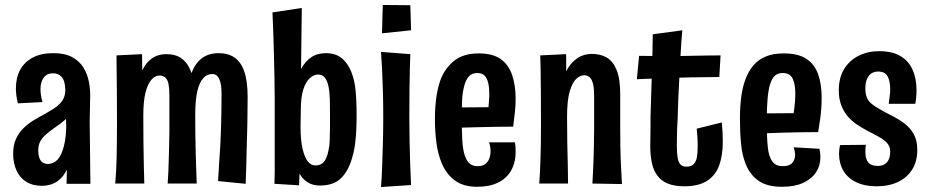

<svg xmlns="http://www.w3.org/2000/svg" viewBox="-20 -740 3742 773"><path d="M248 0 250 -96 243 -378Q242 -415 228.5 -430Q215 -445 193 -445Q169 -445 156 -427.5Q143 -410 143 -381Q143 -369 145 -356Q147 -343 151 -329L52 -324Q48 -340 46 -355Q44 -370 44 -384Q44 -427 61 -458.5Q78 -490 111.5 -508Q145 -526 194 -526Q240 -526 269.5 -510.5Q299 -495 315.5 -468.5Q332 -442 338 -410Q344 -378 343 -345L341 -250L344 0ZM148 8Q111 8 85 -8.5Q59 -25 46 -54.5Q33 -84 33 -121Q33 -156 44.5 -181Q56 -206 75 -224.5Q94 -243 117.5 -257Q141 -271 164 -283Q181 -293 196 -302.5Q211 -312 221.5 -323Q232 -334 237.5 -347.5Q243 -361 243 -378L290 -354Q287 -320 273 -296Q259 -272 239.5 -255.5Q220 -239 199 -225Q181 -212 166 -199.5Q151 -187 142.5 -171.5Q134 -156 134 -134Q134 -118 138 -105.5Q142 -93 151 -86.5Q160 -80 173 -80Q196 -80 212 -97.5Q228 -115 237.5 -152.5Q247 -190 247 -247L286 -301Q286 -232 280 -175Q274 -118 258.5 -77Q243 -36 216 -14Q189 8 148 8Z M655 -1Q657 -27 658 -52Q659 -77 659.5 -102.5Q660 -128 661 -155Q662 -182 662 -212Q662 -236 662 -258.5Q662 -281 662 -305.5Q662 -330 662 -357Q662 -384 658.5 -401.5Q655 -419 646 -427.5Q637 -436 622 -436Q605 -436 590 -419.5Q575 -403 566 -368Q557 -333 557 -276L515 -229Q516 -294 523 -347Q530 -400 545 -439.5Q560 -479 586 -500.5Q612 -522 650 -522Q685 -522 707 -507.5Q729 -493 741.5 -468.5Q754 -444 759 -412.5Q764 -381 765.5 -346.5Q767 -312 766 -278Q766 -235 766.5 -195.5Q767 -156 768 -121.5Q769 -87 770 -57Q771 -27 772 -1ZM444 -1Q446 -27 447.5 -51Q449 -75 449.5 -102Q450 -129 450.5 -164Q451 -199 451 -247Q451 -316 450.5 -371Q450 -426 449.5 -464Q449 -502 449 -517L552 -522Q552 -506 552.5 -471.5Q553 -437 553.5 -387Q554 -337 557 -276Q557 -217 557.5 -167.5Q558 -118 559 -77.5Q560 -37 561 -1ZM969 0 858 -11Q860 -49 862 -79.5Q864 -110 866 -139.5Q868 -169 869 -204Q870 -223 870.5 -247.5Q871 -272 871.5 -301.5Q872 -331 872 -363Q872 -388 868 -405.5Q864 -423 856 -432.5Q848 -442 835 -442Q814 -442 798.5 -425.5Q783 -409 774.5 -373Q766 -337 766 -278L725 -224Q724 -294 730 -349.5Q736 -405 750.5 -444.5Q765 -484 792 -505Q819 -526 862 -526Q898 -526 924 -508.5Q950 -491 963.5 -452Q977 -413 977 -349Q977 -324 976.5 -298Q976 -272 976 -249Q976 -226 975 -208Q974 -169 973 -136.5Q972 -104 971.5 -72Q971 -40 969 0Z M1268 7Q1239 7 1218.5 -6Q1198 -19 1186 -41L1184 6L1085 0Q1086 -19 1086 -48.5Q1086 -78 1086 -115Q1086 -152 1086 -192Q1086 -232 1086 -271Q1086 -310 1086 -344Q1086 -385 1085 -427.5Q1084 -470 1083 -514.5Q1082 -559 1080.5 -603Q1079 -647 1077 -690L1195 -708L1192 -462Q1208 -492 1232.5 -509Q1257 -526 1292 -526Q1331 -526 1355.5 -506Q1380 -486 1394 -451.5Q1408 -417 1412 -372Q1415 -338 1415.5 -302Q1416 -266 1415 -230.5Q1414 -195 1410 -163.5Q1406 -132 1398 -106Q1384 -54 1354 -23.5Q1324 7 1268 7ZM1249 -74Q1266 -74 1276.5 -81.5Q1287 -89 1293.5 -104Q1300 -119 1303 -137Q1307 -153 1307.5 -176.5Q1308 -200 1308.5 -228.5Q1309 -257 1308.5 -286Q1308 -315 1308 -339Q1307 -372 1302 -394.5Q1297 -417 1287 -428.5Q1277 -440 1260 -440Q1244 -440 1227.5 -425.5Q1211 -411 1201 -379.5Q1191 -348 1191 -295L1190 -231Q1190 -176 1198 -141.5Q1206 -107 1219 -90.5Q1232 -74 1249 -74Z M1514 13Q1517 -22 1518.5 -67.5Q1520 -113 1521.5 -164Q1523 -215 1523 -267Q1523 -324 1521.5 -375Q1520 -426 1518 -466Q1516 -506 1514 -531L1632 -522Q1631 -500 1630 -461Q1629 -422 1628.5 -372Q1628 -322 1628 -266Q1628 -217 1629 -169Q1630 -121 1631.5 -77Q1633 -33 1635 5ZM1518 -606 1521 -720 1632 -719 1635 -618Z M1901 12Q1845 12 1810.5 -14Q1776 -40 1758 -84Q1743 -120 1737 -165.5Q1731 -211 1731 -261Q1731 -306 1736.5 -346.5Q1742 -387 1754 -420Q1773 -468 1810 -496.5Q1847 -525 1907 -525Q1964 -525 1996 -502Q2028 -479 2042 -437.5Q2056 -396 2056 -342Q2056 -316 2053 -288Q2050 -260 2046 -230L1946 -300Q1947 -317 1948.5 -332.5Q1950 -348 1950 -362Q1950 -387 1945.5 -406Q1941 -425 1931 -435.5Q1921 -446 1901 -446Q1879 -446 1866.5 -431Q1854 -416 1848 -390Q1842 -367 1840.5 -336Q1839 -305 1839 -270Q1839 -245 1839.5 -222Q1840 -199 1841 -178.5Q1842 -158 1845 -140Q1850 -108 1863.5 -89.5Q1877 -71 1903 -71Q1922 -71 1933 -79Q1944 -87 1949.5 -100.5Q1955 -114 1955 -131Q1955 -140 1953.5 -149Q1952 -158 1949 -167H2053Q2055 -157 2055.5 -147.5Q2056 -138 2056 -129Q2056 -86 2038 -54Q2020 -22 1985.5 -5Q1951 12 1901 12ZM1764 -223 1761 -307 2029 -309 2046 -230Q2046 -230 2027 -230Q2008 -230 1977 -229.5Q1946 -229 1908 -228Q1870 -227 1832.5 -226Q1795 -225 1764 -223Z M2484 1 2365 -1Q2366 -25 2367.5 -47.5Q2369 -70 2369.5 -95Q2370 -120 2371 -152Q2372 -184 2372 -228Q2372 -245 2372 -263Q2372 -281 2372 -303.5Q2372 -326 2372 -353Q2372 -382 2368 -400.5Q2364 -419 2355 -428Q2346 -437 2332 -437Q2316 -437 2300.5 -423Q2285 -409 2274 -373Q2263 -337 2263 -270L2222 -245Q2222 -287 2226.5 -327.5Q2231 -368 2240.5 -403.5Q2250 -439 2266.5 -465.5Q2283 -492 2307 -507.5Q2331 -523 2363 -523Q2396 -523 2421.5 -509Q2447 -495 2462 -459.5Q2477 -424 2477 -361Q2477 -327 2477 -305.5Q2477 -284 2477 -268.5Q2477 -253 2477 -233Q2477 -187 2477.5 -153.5Q2478 -120 2479 -95Q2480 -70 2481.5 -47Q2483 -24 2484 1ZM2151 -1Q2153 -26 2154 -49.5Q2155 -73 2156 -99.5Q2157 -126 2157.5 -161.5Q2158 -197 2158 -247Q2158 -316 2157.5 -371Q2157 -426 2156.5 -464Q2156 -502 2155 -517L2259 -522Q2260 -506 2259.5 -470Q2259 -434 2260 -382.5Q2261 -331 2263 -270Q2263 -205 2264 -158Q2265 -111 2266 -74Q2267 -37 2267 -1Z M2735 10Q2695 10 2668.5 -1Q2642 -12 2626.5 -33Q2611 -54 2604.5 -84Q2598 -114 2598 -151Q2598 -168 2598.5 -187Q2599 -206 2599 -227Q2599 -248 2599 -270Q2600 -302 2601 -334.5Q2602 -367 2603 -399.5Q2604 -432 2605 -465.5Q2606 -499 2607 -533Q2608 -567 2608 -602L2727 -618Q2723 -574 2720.5 -528.5Q2718 -483 2715.5 -436.5Q2713 -390 2711 -345Q2709 -300 2708 -257Q2706 -225 2705.5 -198Q2705 -171 2705 -152Q2705 -124 2708 -105.5Q2711 -87 2719.5 -78Q2728 -69 2744 -69Q2763 -69 2773 -79.5Q2783 -90 2786 -108.5Q2789 -127 2789 -153Q2789 -164 2788.5 -175Q2788 -186 2787 -198Q2786 -210 2785 -222L2886 -247Q2888 -227 2889 -207.5Q2890 -188 2890 -170Q2890 -113 2875 -73Q2860 -33 2826 -11.5Q2792 10 2735 10ZM2544 -421 2553 -515Q2557 -515 2573.5 -515Q2590 -515 2611 -514.5Q2632 -514 2650.5 -514Q2669 -514 2678 -514Q2693 -514 2717 -514.5Q2741 -515 2770 -515.5Q2799 -516 2828 -516.5Q2857 -517 2881 -517L2876 -430Q2859 -430 2839.5 -429.5Q2820 -429 2799.5 -429Q2779 -429 2759.5 -428.5Q2740 -428 2722.5 -427.5Q2705 -427 2693 -427Q2673 -427 2646 -425.5Q2619 -424 2592 -423Q2565 -422 2544 -421Z M3128 12Q3068 12 3033.5 -12.5Q2999 -37 2982 -80Q2968 -115 2963.5 -161Q2959 -207 2959 -261Q2959 -308 2964 -348Q2969 -388 2981 -420Q2993 -453 3013 -476.5Q3033 -500 3063 -512.5Q3093 -525 3135 -525Q3193 -525 3226 -503.5Q3259 -482 3273.5 -442Q3288 -402 3288 -347Q3288 -326 3286.5 -303.5Q3285 -281 3281.5 -257.5Q3278 -234 3274 -208L3173 -270Q3176 -287 3178 -303.5Q3180 -320 3181 -335Q3182 -350 3182 -363Q3182 -402 3171 -424Q3160 -446 3131 -446Q3105 -446 3091.5 -425.5Q3078 -405 3073 -366Q3071 -353 3070 -337.5Q3069 -322 3068 -305Q3067 -288 3067 -270Q3067 -241 3067.5 -214.5Q3068 -188 3069.5 -166.5Q3071 -145 3074 -128Q3080 -100 3093 -85.5Q3106 -71 3131 -71Q3158 -71 3169.5 -84Q3181 -97 3181 -116Q3181 -123 3179.5 -131Q3178 -139 3175 -147L3279 -141Q3281 -133 3282 -124.5Q3283 -116 3283 -108Q3283 -73 3265 -46Q3247 -19 3213 -3.5Q3179 12 3128 12ZM2992 -200 2989 -283 3257 -285 3274 -208Q3274 -208 3255 -208Q3236 -208 3204.5 -207.5Q3173 -207 3135.5 -206Q3098 -205 3060.5 -203.5Q3023 -202 2992 -200Z M3509 10Q3461 10 3427 -6.5Q3393 -23 3375.5 -52.5Q3358 -82 3358 -120Q3358 -129 3359 -138Q3360 -147 3362 -156L3466 -157Q3465 -150 3464.5 -142.5Q3464 -135 3464 -128Q3464 -112 3468.5 -99Q3473 -86 3484 -79Q3495 -72 3514 -72Q3531 -72 3542 -79Q3553 -86 3558.5 -99Q3564 -112 3564 -129Q3564 -150 3552 -163.5Q3540 -177 3519.5 -188.5Q3499 -200 3473 -213Q3452 -224 3431 -238Q3410 -252 3393.5 -271Q3377 -290 3367 -316Q3357 -342 3357 -376Q3357 -427 3378.5 -462Q3400 -497 3437 -515.5Q3474 -534 3519 -534Q3572 -534 3605 -514.5Q3638 -495 3654 -459.5Q3670 -424 3670 -377Q3670 -369 3669.5 -360Q3669 -351 3668 -341.5Q3667 -332 3665 -322H3558Q3560 -338 3562 -353Q3564 -368 3564 -381Q3564 -413 3553.5 -432.5Q3543 -452 3515 -452Q3500 -452 3488.5 -444.5Q3477 -437 3470.5 -422Q3464 -407 3464 -384Q3464 -362 3470 -347.5Q3476 -333 3488.5 -322.5Q3501 -312 3519 -302Q3543 -288 3570 -274.5Q3597 -261 3620.5 -243.5Q3644 -226 3658.5 -200.5Q3673 -175 3673 -137Q3673 -90 3652.5 -57.5Q3632 -25 3595.5 -7.5Q3559 10 3509 10Z"/></svg>

Font: Truculenta
Style: Bold
Weight: 700
Designer: Ivan Castro, Eva Sanz & Omnibus-Type Team
Foundry: Omnibus-Type
Version: Version 1.002